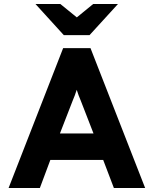

<svg xmlns="http://www.w3.org/2000/svg" viewBox="-20 -941 770 961"><path d="M23 0 296 -700H433L706.5 0H550L496.5 -140.5H232L179.5 0ZM280 -273H448L384.5 -436.5Q379.5 -448 373.5 -463.8Q367.5 -479.5 364 -491.5Q360.5 -479.5 354.5 -463.8Q348.5 -448 343.5 -436.5ZM299.5 -765 157.5 -921H282L364.5 -854L446.5 -921H570.5L428 -765Z"/></svg>

Font: Overpass ExtraBold
Style: Regular
Weight: 800
Designer: Delve Withrington, Dave Bailey, Thomas Jockin
Foundry: Delve Fonts LLC
Version: Version 4.000; ttfautohint (v1.8.3)